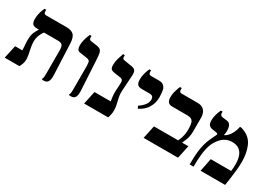

<svg xmlns="http://www.w3.org/2000/svg" viewBox="-8 -1217 2549 1842"><g transform="rotate(30 1266.5 -296.5)"><path d="M454 4Q448 4 442 3.5Q436 3 431 2V-6Q436 -13 438 -25Q440 -37 440 -75V-324Q440 -367 427 -382Q414 -397 378 -397H148Q112 -397 97.5 -412.5Q83 -428 83 -467Q83 -499 89.5 -525.5Q96 -552 103.5 -571Q111 -590 114 -597H133V-584Q133 -566 139 -558Q145 -550 160 -550H379Q443 -550 467.5 -523.5Q492 -497 495 -435L510 -89Q512 -44 499 -20Q486 4 454 4ZM18 0 50 -145H129Q129 -162 128 -179Q127 -196 125.5 -213Q124 -230 124 -247Q124 -264 125 -280Q126 -313 138 -341.5Q150 -370 167 -395V-413H225V-397Q221 -394 210.5 -377Q200 -360 190.5 -333.5Q181 -307 181 -274Q181 -245 187.5 -210.5Q194 -176 200.5 -143.5Q207 -111 207 -86Q207 -63 199 -40Q191 -17 180 0Z M754 4Q748 4 742 3.5Q736 3 731 2V-6Q736 -13 738 -25Q740 -37 740 -75V-319Q740 -362 732.5 -375Q725 -388 697 -392L622 -403Q599 -406 591 -422Q583 -438 583 -463Q583 -491 589.5 -518.5Q596 -546 604.5 -567.5Q613 -589 616 -597H635V-585Q635 -569 640 -561Q645 -553 660 -551L725 -542Q767 -536 777.5 -511Q788 -486 790 -439L810 -89Q812 -41 799 -18.5Q786 4 754 4Z M898 0 929 -145H1109Q1106 -160 1103.5 -178Q1101 -196 1099.5 -218Q1098 -240 1100 -266L1104 -339Q1106 -365 1098 -376.5Q1090 -388 1067 -391L1003 -400Q977 -404 965 -415.5Q953 -427 953 -460Q953 -497 963.5 -532Q974 -567 985 -597H1004V-581Q1004 -567 1009 -560Q1014 -553 1031 -551L1111 -538Q1141 -534 1153.5 -517.5Q1166 -501 1163 -460L1152 -285Q1150 -250 1157 -216.5Q1164 -183 1172 -150.5Q1180 -118 1180 -86Q1180 -60 1174.5 -36.5Q1169 -13 1165 0Z M1369 -214 1356 -240Q1395 -266 1416.5 -294.5Q1438 -323 1438 -353Q1438 -376 1427.5 -386.5Q1417 -397 1389 -397H1310Q1275 -397 1260 -412.5Q1245 -428 1245 -467Q1245 -499 1251.5 -525.5Q1258 -552 1265.5 -571Q1273 -590 1276 -597H1295V-578Q1295 -567 1301 -558.5Q1307 -550 1322 -550H1411Q1446 -550 1461.5 -534.5Q1477 -519 1481 -510Q1485 -502 1487.5 -486.5Q1490 -471 1492 -452.5Q1494 -434 1494 -417Q1494 -364 1478.5 -327.5Q1463 -291 1441.5 -267.5Q1420 -244 1399.5 -231.5Q1379 -219 1369 -214Z M1557 0 1588 -145H1856Q1869 -173 1875.5 -195Q1882 -217 1885 -238Q1888 -259 1888 -286Q1888 -330 1881 -354Q1874 -378 1857 -387.5Q1840 -397 1811 -397H1647Q1612 -397 1598 -415.5Q1584 -434 1584 -467Q1584 -499 1591 -526Q1598 -553 1605.5 -572.5Q1613 -592 1616 -597H1635V-575Q1635 -562 1642.5 -556Q1650 -550 1658 -550H1841Q1867 -550 1889 -539Q1911 -528 1924.5 -503.5Q1938 -479 1938 -437V-297Q1938 -242 1924 -204Q1910 -166 1900 -145H1969L1938 0Z M2067 0Q2067 -76 2072 -129.5Q2077 -183 2088 -225.5Q2099 -268 2118 -309L2147 -370Q2152 -380 2149.5 -386Q2147 -392 2137 -393L2083 -402Q2062 -406 2049 -421Q2036 -436 2036 -472Q2036 -499 2042 -523.5Q2048 -548 2055.5 -567.5Q2063 -587 2068 -597H2087V-582Q2087 -568 2094 -560Q2101 -552 2112 -550L2165 -543Q2187 -541 2198 -527.5Q2209 -514 2213 -495.5Q2217 -477 2217 -458Q2217 -444 2215.5 -431Q2214 -418 2211 -410L2213 -408Q2233 -418 2251.5 -438Q2270 -458 2284 -488Q2298 -518 2305 -554H2313Q2320 -554 2337.5 -548Q2355 -542 2375 -531.5Q2395 -521 2410 -507Q2440 -481 2457.5 -440.5Q2475 -400 2482 -355.5Q2489 -311 2489 -270Q2489 -230 2484 -179.5Q2479 -129 2472 -81.5Q2465 -34 2460 0H2188L2217 -145H2443Q2446 -165 2447 -186Q2448 -207 2448 -222Q2448 -272 2435 -310Q2422 -348 2392.5 -369.5Q2363 -391 2317 -391Q2280 -391 2253.5 -379.5Q2227 -368 2211 -353.5Q2195 -339 2186 -327Q2156 -292 2139.5 -245Q2123 -198 2116.5 -137.5Q2110 -77 2110 0Z"/></g></svg>

Font: Frank Ruhl Libre SemiBold
Style: Regular
Weight: 600
Designer: Yanek Iontef
Foundry: Fontef
Version: Version 6.003;gftools[0.9.30]